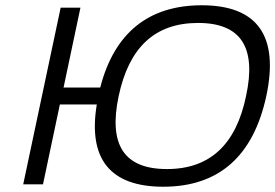

<svg xmlns="http://www.w3.org/2000/svg" viewBox="-20 -699 1043 728"><path d="M210 -670 68 0H143L207 -303H347C313 -97 397 9 599 9C811 9 941 -108 990 -336C1038 -562 957 -679 745 -679C542 -679 413 -573 360 -367H221L285 -670ZM430 -335C469 -519 567 -612 731 -612C894 -612 953 -519 913 -335C875 -151 776 -58 613 -58C449 -58 391 -151 430 -335Z"/></svg>

Font: LT Wave Text Light Italic
Style: Regular
Weight: 300
Designer: Daniel Lyons
Version: Version 2.5 (Glyphs App)